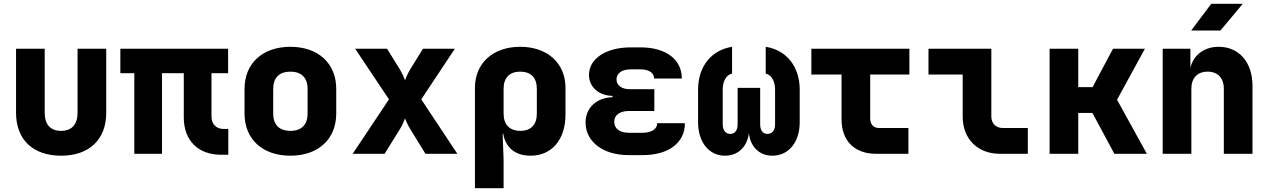

<svg xmlns="http://www.w3.org/2000/svg" viewBox="-20 -805 6640 1005"><path d="M300 10C446 10 536 -74 536 -214V-550H386V-215C386 -153 355 -120 300 -120C244 -120 214 -153 214 -215V-550H64V-214C64 -75 152 10 300 10Z M1137 5H1175V-130H1151C1112 -130 1087 -155 1087 -195V-422H1174V-550H610V-422H683V0H828V-422H942V-190C942 -70 1017 5 1137 5Z M1500 10C1647 10 1740 -78 1740 -210V-340C1740 -472 1647 -560 1500 -560C1353 -560 1260 -472 1260 -340V-210C1260 -78 1353 10 1500 10ZM1500 -120C1442 -120 1410 -152 1410 -210V-340C1410 -398 1442 -430 1500 -430C1558 -430 1590 -398 1590 -340V-210C1590 -152 1558 -120 1500 -120Z M1826 0H1993L2074 -130C2085 -148 2095 -172 2100 -185C2105 -172 2116 -148 2127 -130L2207 0H2374L2185 -285L2361 -550H2194L2126 -440C2115 -422 2105 -398 2100 -385C2095 -398 2085 -422 2074 -440L2006 -550H1839L2016 -285Z M2466 180H2616V30L2611 -105H2614C2626 -32 2678 10 2757 10C2868 10 2940 -74 2940 -205V-345C2940 -475 2845 -560 2703 -560C2561 -560 2466 -475 2466 -345ZM2703 -120C2648 -120 2616 -153 2616 -210V-340C2616 -398 2647 -430 2703 -430C2759 -430 2790 -398 2790 -340V-210C2790 -152 2759 -120 2703 -120Z M3343 7C3479 7 3565 -57 3565 -160H3420C3420 -129 3390 -110 3343 -110H3271C3224 -110 3195 -132 3195 -168C3195 -202 3224 -224 3271 -224H3405V-338H3277C3234 -338 3207 -358 3207 -389C3207 -422 3236 -442 3281 -442H3333C3377 -442 3404 -423 3404 -394H3549C3549 -494 3466 -557 3333 -557H3281C3152 -557 3063 -498 3063 -413C3063 -350 3113 -305 3186 -303V-296C3102 -294 3045 -240 3045 -164C3045 -63 3137 7 3271 7Z M3775 10C3844 10 3892 -38 3900 -109C3907 -38 3954 10 4023 10C4108 10 4166 -61 4166 -165V-335C4166 -458 4096 -543 3988 -560V-420C4020 -412 4037 -379 4037 -335V-154C4037 -123 4022 -104 3997 -104C3973 -104 3959 -123 3959 -154V-345H3841V-154C3841 -123 3827 -104 3803 -104C3778 -104 3763 -123 3763 -154V-335C3763 -379 3780 -412 3812 -420V-560C3704 -543 3634 -458 3634 -335V-165C3634 -61 3691 10 3775 10Z M4565 0H4735V-135H4580C4551 -135 4535 -156 4535 -185V-415H4740V-550H4227V-415H4385V-180C4385 -68 4453 0 4565 0Z M5214 0H5360V-135H5229C5193 -135 5169 -159 5169 -195V-550H4840V-415H5019V-195C5019 -78 5097 0 5214 0Z M5474 0H5624V-214H5698L5813 0H5983L5827 -283L5973 -550H5806L5699 -349H5624V-550H5474Z M6215 -645H6368L6485 -785H6320ZM6066 0H6216V-340C6216 -397 6248 -430 6301 -430C6354 -430 6386 -397 6386 -340V0H6536V-355C6536 -479 6466 -560 6359 -560C6283 -560 6227 -517 6211 -450V-550H6066Z"/></svg>

Font: JetBrains Mono ExtraBold
Style: Regular
Weight: 800
Monospace: yes
Designer: Philipp Nurullin, Konstantin Bulenkov
Foundry: JetBrains
Version: Version 2.305